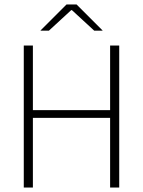

<svg xmlns="http://www.w3.org/2000/svg" viewBox="-20 -844 643 864"><path d="M128 0H87V-639H128ZM516.5 0H475.5V-639H516.5ZM110 -348.5H494V-313.5H110ZM279.5 -824H324.5L441.5 -707V-706H404L303.5 -798.5H300.5L200 -706H162.5V-707Z"/></svg>

Font: Anek Latin ExtraLight
Style: Regular
Weight: 250
Designer: Yesha Goshar
Foundry: Ek Type
Version: Version 1.003